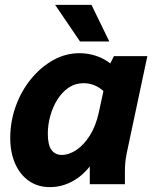

<svg xmlns="http://www.w3.org/2000/svg" viewBox="-20 -755 638 787"><path d="M22 -189Q22 -257 44.5 -319.5Q67 -382 107 -431Q147 -480 198 -508.5Q249 -537 306 -537Q341 -537 374 -526Q407 -515 432 -495L447 -525H584L499 -125Q495 -104 493.5 -87.5Q492 -71 492 -49V0H348V-73Q317 -33 274.5 -10.5Q232 12 184 12Q135 12 98.5 -13.5Q62 -39 42 -84.5Q22 -130 22 -189ZM176 -207Q176 -161 191 -140.5Q206 -120 233 -120Q263 -120 293.5 -140.5Q324 -161 348.5 -200Q373 -239 385 -294L404 -382Q386 -398 365.5 -406Q345 -414 322 -414Q288 -414 261 -395.5Q234 -377 215 -346.5Q196 -316 186 -279.5Q176 -243 176 -207ZM206 -735H355L428 -585H308Z"/></svg>

Font: Radio Canada
Style: Italic
Weight: 400
Italic angle: -12°
Designer: Charles Daoud, Etienne Aubert Bonn, Alexandre Saumier Demers, Jacques Le Bailly
Foundry: Radio-Canada
Version: Version 2.104;gftools[0.9.28.dev5+ged2979d]